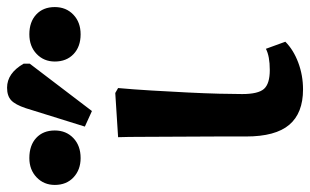

<svg xmlns="http://www.w3.org/2000/svg" viewBox="-259 -676 877 543"><g transform="rotate(-90 179.5 -404.5)"><path d="M198 14Q131 14 98 -25Q65 -64 65 -147Q65 -178 65 -228.5Q65 -279 64.5 -334Q64 -389 64 -436Q64 -483 63 -509L188 -517L202 -509Q198 -465 195 -414Q192 -363 189.5 -313.5Q187 -264 186 -223Q185 -182 185 -158Q185 -113 199.5 -96.5Q214 -80 253 -80Q292 -80 313 -91L333 -36Q310 -13 274 0.5Q238 14 198 14ZM137 -583 93 -603 145 -770Q155 -800 167.5 -811.5Q180 -823 203 -823Q244 -823 271 -776V-759ZM4 -615Q-29 -615 -50.5 -635Q-72 -655 -72 -688Q-72 -719 -50.5 -739.5Q-29 -760 4 -760Q40 -760 61 -740.5Q82 -721 82 -688Q82 -656 60.5 -635.5Q39 -615 4 -615ZM354 -615Q319 -615 298 -635Q277 -655 277 -688Q277 -719 298.5 -739.5Q320 -760 354 -760Q389 -760 410 -740.5Q431 -721 431 -688Q431 -656 409.5 -635.5Q388 -615 354 -615Z"/></g></svg>

Font: Literata SemiBold
Style: Regular
Weight: 600
Designer: Latin by Veronika Burian and Jose Scaglione. Greek by Irene Vlachou. Cyrillic by Vera Evstafieva.
Foundry: TypeTogether
Version: Version 3.103; ttfautohint (v1.8.4.7-5d5b);gftools[0.9.29]